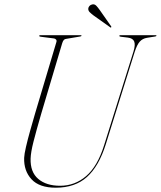

<svg xmlns="http://www.w3.org/2000/svg" viewBox="-20 -864 748 894"><path d="M464.5 -187 601.5 -624Q611 -655 605 -670.5Q599 -686 575 -689L542 -693Q535.5 -694 535.5 -697Q535.5 -700 539.5 -700H705.5Q708.5 -700 708.5 -698Q708.5 -695 702 -694L664.5 -688Q643.5 -684.5 630.8 -670.2Q618 -656 607 -622L472.5 -192Q440.5 -90 385 -40Q329.5 10 239.5 10Q163 10 126.8 -29.2Q90.5 -68.5 92.5 -129Q93 -145.5 101 -180.2Q109 -215 120.8 -256.8Q132.5 -298.5 143.5 -336L242.5 -668Q245 -675.5 240.8 -680Q236.5 -684.5 231 -685L169 -693Q162.5 -694 162.5 -697Q162.5 -700 166.5 -700H356.5Q359.5 -700 359.5 -698Q359.5 -695 353 -694L288 -683Q282 -682.5 277.8 -678.5Q273.5 -674.5 270 -664L171.5 -333Q148 -252 135.8 -203.8Q123.5 -155.5 122.5 -126Q120.5 -63 158 -31Q195.5 1 260 1Q328.5 1 381.2 -44.2Q434 -89.5 464.5 -187ZM445 -816.5 497.5 -741.5Q499.5 -738.5 497.5 -736.5Q496 -734 493 -737L415 -792.5Q404.5 -800.5 397.5 -807.5Q390.5 -814.5 391 -824Q391.5 -830.5 396.5 -836.2Q401.5 -842 410 -843.5Q420 -845.5 427.8 -837.8Q435.5 -830 445 -816.5Z"/></svg>

Font: Fraunces 144pt S000 Thin
Style: Italic
Weight: 100
Italic angle: -16°
Version: Version 1.000; ttfautohint (v1.8.3)